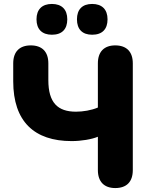

<svg xmlns="http://www.w3.org/2000/svg" viewBox="-20 -944 758 973"><path d="M564 9C622 9 653 -23 653 -82V-623C653 -682 621 -714 564 -714C508 -714 476 -682 476 -623V-399C443 -385 401 -378 365 -378C272 -378 225 -424 225 -538V-623C225 -682 193 -714 136 -714C79 -714 47 -682 47 -623V-532C47 -328 154 -229 343 -229C392 -229 445 -238 476 -251V-82C476 -23 508 9 564 9ZM447 -768C498 -768 525 -796 525 -846C525 -896 497 -924 447 -924C397 -924 370 -896 370 -846C370 -796 397 -768 447 -768ZM243 -768C294 -768 321 -796 321 -846C321 -896 293 -924 243 -924C193 -924 165 -896 165 -846C165 -796 193 -768 243 -768Z"/></svg>

Font: SN Pro Heavy
Style: Regular
Weight: 800
Designer: Tobias Whetton
Foundry: Supernotes
Version: Version 1.001;Glyphs 3.2 (3249)